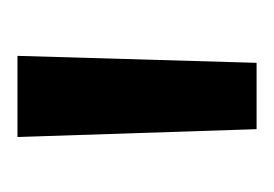

<svg xmlns="http://www.w3.org/2000/svg" viewBox="-67 -713 314 220"><g transform="rotate(-90 90.0 -603.0)"><path d="M136 -740 128 -466H52L43 -740Z"/></g></svg>

Font: Pathway Extreme 72pt Medium
Style: Regular
Weight: 500
Designer: Eduardo Rodriguez Tunni
Foundry: Eduardo Rodriguez Tunni
Version: Version 1.001;gftools[0.9.26]